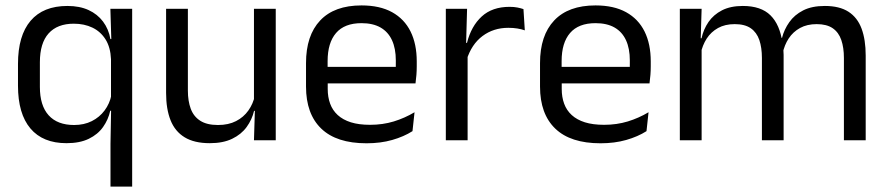

<svg xmlns="http://www.w3.org/2000/svg" viewBox="-20 -521 3294 713"><path d="M226.9 10.7Q139.1 10.7 93 -43.9Q46.8 -98.6 46.8 -202.9V-283.6Q46.8 -388.7 93.6 -443.8Q140.4 -498.9 230.4 -498.9Q275.7 -498.9 308.8 -483.7Q341.9 -468.5 362.6 -440.9Q383.3 -413.4 390.1 -375.9H416.9L392.2 -301.3Q390.3 -345.3 372 -374.6Q353.6 -403.8 323.3 -418.4Q292.9 -433 254.1 -433Q192.9 -433 160.5 -396.9Q128.1 -360.8 128.1 -289.9V-198.2Q128.1 -128.8 160.7 -92.8Q193.3 -56.8 255.2 -56.8Q292.3 -56.8 320.9 -71.2Q349.6 -85.6 368.4 -110.8Q387.2 -136 393.8 -168L412.6 -109.9H389.4Q382.2 -76.8 362.7 -49.3Q343.2 -21.8 309.8 -5.6Q276.4 10.7 226.9 10.7ZM390.3 172V13.3L392.8 -125.5L392.2 -141.5V-345.7L393.5 -370.5L389.9 -488.2H470.8V172Z M677.7 -488.2V-184.5Q677.7 -145.8 688.4 -117Q699.1 -88.3 723.6 -72.6Q748.2 -56.8 789.5 -56.8Q828.5 -56.8 856.6 -71.3Q884.7 -85.7 902.4 -110.7Q920.1 -135.6 926.6 -166.8L941.1 -109.3H923.5Q915.8 -76.7 895.8 -49.2Q875.8 -21.8 842.1 -5.6Q808.4 10.7 759.1 10.7Q701.4 10.7 665.6 -11.2Q629.8 -33 613.3 -74.7Q596.8 -116.3 596.8 -175.7V-488.2ZM1004 -488.2V0H923.1L926.7 -117.2L923.1 -121.9V-488.2Z M1341.1 11.1Q1229.6 11.1 1173 -43.4Q1116.4 -97.8 1116.4 -199.7V-286.6Q1116.4 -389.4 1169.1 -445.1Q1221.7 -500.9 1322.5 -500.9Q1390.4 -500.9 1436.1 -475.7Q1481.7 -450.4 1504.7 -403.9Q1527.6 -357.4 1527.6 -293V-274.8Q1527.6 -259.1 1526.4 -243Q1525.2 -226.9 1523 -211.4H1448.7Q1449.5 -235.6 1449.7 -257.1Q1449.9 -278.6 1449.9 -296.4Q1449.9 -341 1435.6 -371.8Q1421.4 -402.6 1393.2 -418.8Q1364.9 -435 1322.5 -435Q1259.4 -435 1228 -398.5Q1196.6 -362.1 1196.6 -294.1V-247.4L1197 -237.5V-190.8Q1197 -160.4 1206 -135.9Q1215 -111.3 1234.1 -93.8Q1253.3 -76.2 1283 -66.8Q1312.8 -57.5 1354.2 -57.5Q1401.3 -57.5 1442.3 -70Q1483.3 -82.6 1519.4 -104.2L1511.8 -34Q1479.6 -13.5 1436.4 -1.2Q1393.3 11.1 1341.1 11.1ZM1159.1 -211.4V-272.7H1505.9V-211.4Z M1712.7 -298.3 1694.2 -360.9 1714.2 -361.9Q1729.9 -424 1768.9 -459.8Q1807.9 -495.6 1872.4 -495.6Q1888.7 -495.6 1901.4 -493.1Q1914.1 -490.6 1923.9 -487.2L1928.9 -408.3Q1916.7 -412.7 1901.3 -415.2Q1885.9 -417.7 1867.7 -417.7Q1812.5 -417.7 1771.7 -387.1Q1731 -356.6 1712.7 -298.3ZM1635.6 0V-488.2H1714.5L1710.5 -344L1716.5 -338V0Z M2210.1 11.1Q2098.6 11.1 2042 -43.4Q1985.4 -97.8 1985.4 -199.7V-286.6Q1985.4 -389.4 2038.1 -445.1Q2090.7 -500.9 2191.5 -500.9Q2259.4 -500.9 2305.1 -475.7Q2350.7 -450.4 2373.7 -403.9Q2396.6 -357.4 2396.6 -293V-274.8Q2396.6 -259.1 2395.4 -243Q2394.2 -226.9 2392 -211.4H2317.7Q2318.5 -235.6 2318.7 -257.1Q2318.9 -278.6 2318.9 -296.4Q2318.9 -341 2304.6 -371.8Q2290.4 -402.6 2262.2 -418.8Q2233.9 -435 2191.5 -435Q2128.4 -435 2097 -398.5Q2065.6 -362.1 2065.6 -294.1V-247.4L2066 -237.5V-190.8Q2066 -160.4 2075 -135.9Q2084 -111.3 2103.1 -93.8Q2122.3 -76.2 2152 -66.8Q2181.8 -57.5 2223.2 -57.5Q2270.3 -57.5 2311.3 -70Q2352.3 -82.6 2388.4 -104.2L2380.8 -34Q2348.6 -13.5 2305.4 -1.2Q2262.3 11.1 2210.1 11.1ZM2028.1 -211.4V-272.7H2374.9V-211.4Z M3113.9 0V-305.7Q3113.9 -344.2 3104.2 -372.4Q3094.6 -400.7 3072.4 -416.1Q3050.2 -431.4 3012.6 -431.4Q2977.1 -431.4 2951 -417.1Q2924.9 -402.7 2908.9 -378.3Q2892.9 -353.9 2886.5 -322.9L2874 -380.5H2884.1Q2892.1 -411.8 2911.2 -438.8Q2930.2 -465.9 2962.6 -482.4Q2994.9 -498.9 3043 -498.9Q3097.4 -498.9 3130.7 -477.5Q3164.1 -456 3179.5 -414.7Q3194.8 -373.5 3194.8 -314.5V0ZM2504.6 0V-488.2H2585.5L2581.9 -370.8L2585.5 -366.1V0ZM2809.4 0V-305.6Q2809.4 -344.1 2799.8 -372.4Q2790.1 -400.7 2768 -416.1Q2745.9 -431.4 2708.3 -431.4Q2672.5 -431.4 2646.5 -417Q2620.4 -402.5 2604.4 -377.8Q2588.5 -353 2582 -321.5L2567.2 -378.9H2585.2Q2592.4 -412.1 2611 -439.3Q2629.7 -466.5 2661.2 -482.7Q2692.8 -498.9 2738.4 -498.9Q2806.1 -498.9 2841.2 -464.1Q2876.4 -429.2 2885.5 -361.9Q2887.8 -352 2888.9 -340.3Q2890 -328.6 2890 -317.1V0Z"/></svg>

Font: Anek Odia Medium
Style: Regular
Weight: 500
Designer: Yesha Goshar & Mahesh Sahu (Odia), Yesha Goshar (Latin)
Foundry: Ek Type
Version: Version 1.003